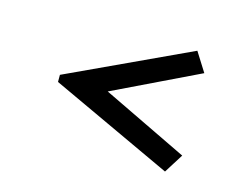

<svg xmlns="http://www.w3.org/2000/svg" viewBox="-59 -571 678 522"><g transform="rotate(15 280.0 -310.0)"><path d="M439 -480 473 -426 170 -280V-340L473 -194L439 -140L95 -300V-320Z"/></g></svg>

Font: Kalnia SemiExpanded
Style: Bold
Weight: 700
Width: 6
Designer: Frida Medrano
Foundry: Frida Medrano
Version: Version 1.105